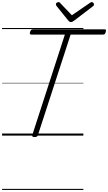

<svg xmlns="http://www.w3.org/2000/svg" viewBox="-20 -1298 1035 1838"><path d="M310 14Q283 14 289 -5L601 -967H281Q269 -967 266.5 -973Q264 -979 268 -993Q273 -1007 279 -1012Q285 -1017 296 -1017H980Q993 -1017 994.5 -1011Q996 -1005 992 -992Q989 -978 983 -972.5Q977 -967 965 -967H656L343 -5Q340 5 333 9.5Q326 14 310 14ZM858 -1278Q866 -1278 873 -1270.5Q880 -1263 880 -1256Q880 -1250 878 -1246.5Q876 -1243 871 -1239L689 -1100Q680 -1093 673 -1090Q666 -1087 658 -1087Q651 -1087 645.5 -1090.5Q640 -1094 634 -1101L521 -1241Q518 -1246 516.5 -1250Q515 -1254 515 -1258Q515 -1267 524 -1272.5Q533 -1278 540 -1278Q547 -1278 550.5 -1275Q554 -1272 558 -1267L668 -1152L836 -1267Q844 -1272 848 -1275Q852 -1278 858 -1278ZM0 510H778V520H0ZM0 -20H778V0H0ZM0 -505H778V-500H0ZM0 -1030H778V-1020H0Z"/></svg>

Font: Playwrite CO Guides
Style: Regular
Weight: 400
Designer: Veronika Burian, José Scaglione
Foundry: TypeTogether
Version: Version 1.003